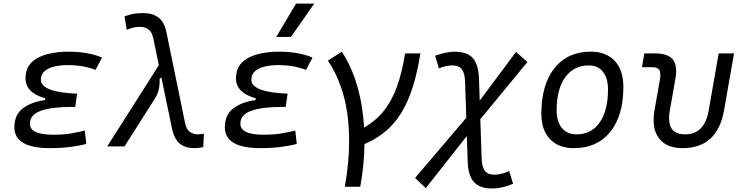

<svg xmlns="http://www.w3.org/2000/svg" viewBox="-20 -815 4142 1069"><path d="M258.3 9.8Q60.1 9.8 60.1 -106.4Q60.1 -176.8 107.9 -212.2Q155.8 -247.6 230.5 -257.8L232.4 -267.6Q122.1 -298.3 122.1 -378.4Q122.1 -433.6 154.5 -466.1Q187 -498.5 241.2 -512.9Q295.4 -527.3 360.8 -527.3Q470.7 -527.3 548.3 -494.6L511.7 -425.8Q443.4 -452.6 358.4 -452.6Q318.8 -452.6 284.4 -445.1Q250 -437.5 228.8 -419.4Q207.5 -401.4 207.5 -370.6Q207.5 -301.8 409.2 -293.5L398.9 -219.7H373Q270.5 -219.7 208.5 -198.5Q146.5 -177.2 146.5 -126.5Q146.5 -64.9 275.4 -64.9Q335.9 -64.9 377.7 -72.5Q419.4 -80.1 452.1 -87.9L460.4 -13.7Q420.4 -2.9 369.4 3.4Q318.4 9.8 258.3 9.8Z M1061.5 9.8Q1012.2 9.8 981.9 -14.6Q951.7 -39.1 939 -92.8L878.9 -381.8L869.1 -378.9Q870.1 -347.7 864.7 -320.6Q859.4 -293.5 843.3 -267.6L673.3 0H577.1L864.3 -452.1L832.5 -606Q824.7 -638.2 805.9 -651.9Q787.1 -665.5 760.3 -665.5Q737.8 -665.5 720.9 -660.9Q704.1 -656.2 685.5 -649.4L673.3 -724.1Q693.4 -731.4 717.5 -736.8Q741.7 -742.2 777.3 -742.2Q828.6 -742.2 860.8 -718.5Q893.1 -694.8 905.3 -641.6L1011.2 -126.5Q1018.6 -94.7 1036.9 -80.8Q1055.2 -66.9 1083.5 -66.9Q1089.4 -66.9 1115.2 -70.3L1111.8 3.9Q1086.4 9.8 1061.5 9.8Z M1430.2 9.8Q1231.9 9.8 1231.9 -106.4Q1231.9 -176.8 1279.8 -212.2Q1327.6 -247.6 1402.3 -257.8L1404.3 -267.6Q1293.9 -298.3 1293.9 -378.4Q1293.9 -433.6 1326.4 -466.1Q1358.9 -498.5 1413.1 -512.9Q1467.3 -527.3 1532.7 -527.3Q1642.6 -527.3 1720.2 -494.6L1683.6 -425.8Q1615.2 -452.6 1530.3 -452.6Q1490.7 -452.6 1456.3 -445.1Q1421.9 -437.5 1400.6 -419.4Q1379.4 -401.4 1379.4 -370.6Q1379.4 -301.8 1581.1 -293.5L1570.8 -219.7H1544.9Q1442.4 -219.7 1380.4 -198.5Q1318.4 -177.2 1318.4 -126.5Q1318.4 -64.9 1447.3 -64.9Q1507.8 -64.9 1549.6 -72.5Q1591.3 -80.1 1624 -87.9L1632.3 -13.7Q1592.3 -2.9 1541.3 3.4Q1490.2 9.8 1430.2 9.8ZM1518.1 -609.4 1628.4 -794.9H1729.5L1600.1 -609.4Z M1899.9 224.6Q1923.8 92.3 1923.8 -29.3Q1923.8 -99.1 1916 -165Q1894 -345.2 1805.7 -477.5L1882.8 -527.3Q1937 -445.8 1968.5 -337.9Q2000 -230 2007.3 -105Q2071.8 -141.6 2116.2 -196.8Q2160.6 -252 2189.5 -330.8Q2218.3 -409.7 2235.4 -517.6H2320.8Q2298.3 -376.5 2259.5 -278.1Q2220.7 -179.7 2159.9 -115.5Q2099.1 -51.3 2009.3 -12.7Q2007.8 104 1985.8 224.6Z M2350.6 232.4 2291 175.8 2576.2 -159.2 2569.3 -358.9Q2567.9 -407.2 2551.5 -429Q2535.2 -450.7 2500.5 -450.7Q2461.4 -450.7 2423.8 -434.1L2402.8 -504.9Q2467.3 -527.3 2511.2 -527.3Q2580.6 -527.3 2612.5 -491.5Q2644.5 -455.6 2647 -375L2650.9 -254.9L2853 -525.9L2916.5 -469.7L2654.3 -151.4L2661.6 67.4Q2663.1 114.7 2679.7 136.2Q2696.3 157.7 2731 157.7Q2771.5 157.7 2814.5 137.2L2836.9 208Q2777.3 234.4 2720.2 234.4Q2650.9 234.4 2618.7 198.7Q2586.4 163.1 2584 83.5L2579.1 -57.6Z M3174.8 9.8Q3089.8 9.8 3042 -40.8Q2994.1 -91.3 2994.1 -181.2Q2994.1 -344.2 3067.1 -435.8Q3140.1 -527.3 3269.5 -527.3Q3355 -527.3 3402.8 -475.8Q3450.7 -424.3 3450.7 -331.5Q3450.7 -170.9 3377.7 -80.6Q3304.7 9.8 3174.8 9.8ZM3189.9 -66.9Q3272.5 -66.9 3318.8 -133.1Q3365.2 -199.2 3365.2 -317.4Q3365.2 -379.9 3337.2 -415.3Q3309.1 -450.7 3258.3 -450.7Q3174.3 -450.7 3126.7 -384.5Q3079.1 -318.4 3079.1 -200.2Q3079.1 -137.2 3108.6 -102.1Q3138.2 -66.9 3189.9 -66.9Z M3780.8 9.8Q3689.5 9.8 3648.4 -45.9Q3619.1 -85.4 3619.1 -146.5Q3619.1 -171.4 3624 -200.2L3654.3 -372.6Q3656.7 -387.2 3656.7 -398.4Q3656.7 -415.5 3650.9 -425.3Q3640.6 -440.9 3611.8 -440.9H3554.2L3567.4 -517.6H3626Q3698.7 -517.6 3726.1 -483.9Q3744.6 -460.9 3744.6 -419.9Q3744.6 -399.9 3740.2 -376L3709.5 -200.2Q3705.1 -176.3 3705.1 -156.7Q3705.1 -66.9 3793.9 -66.9Q3902.8 -66.9 3925.8 -200.2L3981.4 -517.6H4066.9L4011.2 -200.2Q3973.6 9.8 3780.8 9.8Z"/></svg>

Font: CaskaydiaCove NFP SemiLight
Style: Italic
Weight: 350
Italic angle: -10°
Designer: Aaron Bell
Foundry: Saja Typeworks
Version: Version 2111.001; VTT 6.35;Nerd Fonts 3.1.1